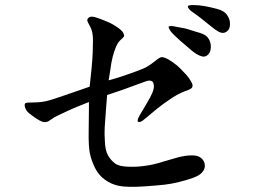

<svg xmlns="http://www.w3.org/2000/svg" viewBox="-20 -730 1040 760"><path d="M404 -354Q402 -328 399 -290Q396 -252 394.5 -226.5Q393 -201 395 -174Q396 -136 407 -116Q418 -96 435.5 -83Q453 -70 494 -70Q524 -69 557 -74Q588 -78 625 -90L684 -107Q715 -115 740.5 -115Q766 -115 778.5 -102.5Q791 -90 791 -74Q791 -60 780 -47.5Q769 -35 744 -26Q719 -17 688.5 -9.5Q658 -2 631.5 1Q605 4 549 8Q484 12 452.5 6Q421 0 395.5 -18.5Q370 -37 356 -65.5Q342 -94 336 -121.5Q330 -149 331 -211Q332 -273 332 -301V-326Q283 -307 258.5 -296Q234 -285 212.5 -274.5Q191 -264 180.5 -256Q170 -248 166 -248Q156 -245 146.5 -248.5Q137 -252 122 -262Q107 -272 95.5 -281.5Q84 -291 80 -302.5Q76 -314 79 -320Q81 -324 97 -324Q113 -324 129.5 -325Q146 -326 164 -330Q182 -334 216 -346L289 -371L335 -387Q339 -424 342.5 -460Q346 -496 347 -522.5Q348 -549 348 -570Q348 -604 338 -622.5Q328 -641 326 -646.5Q324 -652 329 -658Q334 -664 344 -664Q354 -664 377.5 -655Q401 -646 415 -639.5Q429 -633 446 -621Q463 -609 467.5 -600.5Q472 -592 471 -586Q469 -582 458 -572.5Q447 -563 439.5 -545.5Q432 -528 426 -505Q420 -482 416 -449L410 -412Q453 -424 472.5 -431Q492 -438 521.5 -448.5Q551 -459 565.5 -468Q580 -477 596 -490Q612 -503 620 -504Q626 -504 636 -500Q646 -496 664 -483.5Q682 -471 693.5 -459Q705 -447 716 -435.5Q727 -424 736 -408Q746 -393 740 -383Q736 -377 712.5 -369Q689 -361 658 -340.5Q627 -320 601.5 -299.5Q576 -279 559.5 -264.5Q543 -250 536.5 -248Q530 -246 526.5 -248Q523 -250 527 -262Q529 -267 534 -275.5Q539 -284 557.5 -315Q576 -346 583 -362.5Q590 -379 589 -391.5Q588 -404 582 -408Q574 -414 557 -408L461 -373L404 -354ZM726 -541 692 -570Q681 -580 668.5 -592Q656 -604 651 -613.5Q646 -623 648 -625Q650 -627 660 -627Q669 -626 688 -622Q707 -619 715 -617L757 -604Q787 -596 797 -587Q807 -578 811.5 -564.5Q816 -551 814 -537Q813 -525 805.5 -516Q798 -507 788 -506Q780 -505 764.5 -512.5Q749 -520 726 -541ZM744 -710Q768 -710 792 -705.5Q816 -701 841.5 -694Q867 -687 877.5 -672.5Q888 -658 890 -643Q892 -621 883.5 -611Q875 -601 865 -600Q855 -599 843.5 -605.5Q832 -612 812.5 -628Q793 -644 776.5 -657Q760 -670 746.5 -679Q733 -688 728 -694.5Q723 -701 724 -705.5Q725 -710 744 -710Z"/></svg>

Font: ChillKai
Style: Regular
Weight: 400
Designer: ChillType
Foundry: 寒蝉字型
Version: Version 2.000